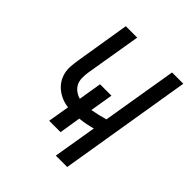

<svg xmlns="http://www.w3.org/2000/svg" viewBox="-200 -868 1001 1001"><g transform="rotate(45 300.0 -367.5)"><path d="M372 0 412 -240Q390 -234 367.5 -229.5Q345 -225 322 -223L303 -104H219L239 -223Q214 -226 192 -235Q170 -244 151.5 -258.5Q133 -273 120 -293Q107 -313 101.5 -336.5Q96 -360 98 -385Q100 -410 104 -435L153 -735H237L185 -423Q182 -403 182.5 -382Q183 -361 191.5 -344Q200 -327 216 -315Q232 -303 251 -298L272 -426H356L335 -299Q358 -303 380.5 -308.5Q403 -314 425 -320L494 -735H577L456 0Z"/></g></svg>

Font: Zed Sans Extended
Style: Italic
Weight: 400
Width: 7
Italic angle: -9°
Designer: Belleve Invis
Foundry: Belleve Invis
Version: Version 1.0.0; ttfautohint (v1.8.4)